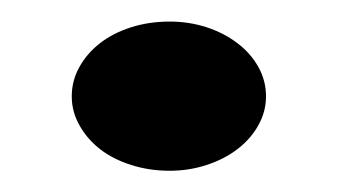

<svg xmlns="http://www.w3.org/2000/svg" viewBox="-20 -460 315 179"><path d="M228 -370.1Q228 -356 220.9 -343.3Q213.9 -330.6 201.4 -321Q189 -311.5 172.6 -306.2Q156.2 -300.8 138.2 -300.8Q119.1 -300.8 102.3 -306.2Q85.4 -311.5 73.2 -321Q61 -330.6 54 -343.3Q46.9 -356 46.9 -370.1Q46.9 -384.8 54 -397.5Q61 -410.2 73.2 -419.7Q85.4 -429.2 102.3 -434.6Q119.1 -439.9 138.2 -439.9Q156.2 -439.9 172.6 -434.6Q189 -429.2 201.4 -419.7Q213.9 -410.2 220.9 -397.5Q228 -384.8 228 -370.1Z"/></svg>

Font: Galindo
Style: Regular
Weight: 400
Version: Version 1.000